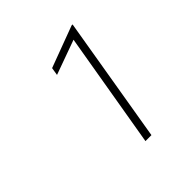

<svg xmlns="http://www.w3.org/2000/svg" viewBox="-119 -793 554 554"><g transform="rotate(-45 158.0 -516.5)"><path d="M255.9 -710 190.9 -323.2H166.5L226.6 -676.8L121.1 -638.7L125 -662.6L252 -710Z"/></g></svg>

Font: Roboto Condensed Thin
Style: Italic
Weight: 250
Italic angle: -12°
Designer: Christian Robertson
Foundry: Google
Version: Version 3.008; 2023